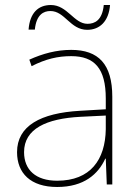

<svg xmlns="http://www.w3.org/2000/svg" viewBox="-20 -736 551 766"><path d="M94 -618H119C125 -678 154 -692 181 -692C239 -692 260 -617 328 -617C378 -617 414 -651 419 -716H394C388 -655 358 -641 329 -641C275 -641 249 -716 183 -716C132 -716 99 -684 94 -618ZM264 -537C205 -537 150 -522 97 -498L106 -472C163 -501 211 -512 264 -512C357 -512 402 -463 402 -343V-300L299 -294C142 -285 48 -234 48 -129C48 -45 102 10 208 10C316 10 372 -42 400 -103H402L406 0H428V-350C428 -480 373 -537 264 -537ZM301 -270 402 -275V-220C400 -99 341 -15 208 -15C123 -15 76 -58 76 -129C76 -222 165 -263 301 -270Z"/></svg>

Font: Noto Sans Arabic UI Th
Style: Regular
Weight: 100
Designer: Monotype Design Team, Nadine Chahine and Nizar Qandah
Foundry: Monotype Imaging Inc.
Version: Version 2.010